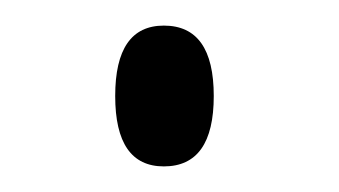

<svg xmlns="http://www.w3.org/2000/svg" viewBox="-20 -124 265 150"><path d="M108 6Q70 6 70 -49Q70 -104 108 -104Q147 -104 147 -49Q147 6 108 6Z"/></svg>

Font: Noto Serif Display Light
Style: Regular
Weight: 300
Designer: Monotype Design Team
Foundry: Monotype Imaging Inc.
Version: Version 2.009